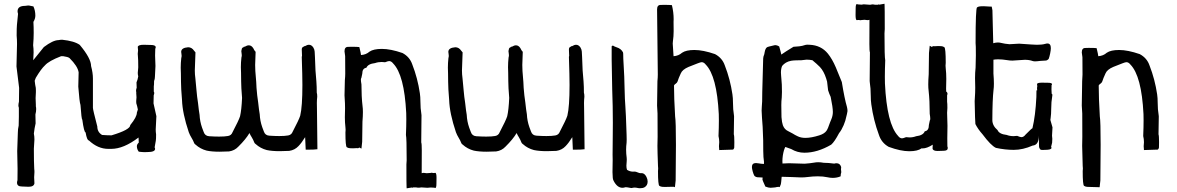

<svg xmlns="http://www.w3.org/2000/svg" viewBox="-20 -792 6278 1024"><path d="M715.3 -208Q711.4 -228.5 707 -240.7Q706.5 -242.7 706.5 -248V-253.9Q708 -263.7 708 -272.9L706.5 -296.4Q706.5 -296.9 707 -297.4Q705.6 -302.2 705.6 -307.6Q705.6 -315.4 709 -324.2Q708 -336.4 708 -352.5Q714.4 -366.7 717.3 -384.8Q714.8 -393.6 714.8 -403.3L717.3 -432.6Q717.3 -476.6 715.3 -496.1Q714.8 -498 714.8 -502.4V-507.3Q716.3 -515.1 716.3 -522.9L714.8 -542Q717.3 -553.2 746.6 -553.2L784.2 -552.2Q810.5 -552.2 810.5 -540Q810.5 -536.6 808.1 -531.7L807.1 -496.1L809.1 -439.9L806.2 -381.8Q806.2 -370.6 801.8 -359.9Q801.8 -338.9 800.3 -331.5V-303.2Q802.7 -299.3 802.7 -296.4Q802.7 -291 799.8 -283.7L798.8 -240.7L814 -172.4L810.5 -101.6Q810.5 -88.4 812.5 -75.2Q812.5 -49.8 811 -41.5L804.7 -6.3Q807.1 -1.5 807.1 2Q807.1 19 766.1 19L749.5 19.5Q743.2 19.5 735.4 18.6Q727.5 17.6 720.2 17.1Q710 3.9 710 -12.2Q710 -22 720.2 -31.7Q719.2 -43.9 718.8 -58.6Q639.6 2 573.2 2H557.6Q502 2 454.1 -43Q443.8 -43 436.5 -85.9Q428.2 -85.9 418.9 -154.3Q414.6 -154.3 409.2 -232.4Q403.8 -246.6 397.5 -330.1Q397.5 -348.6 399.4 -406.2Q394.5 -439 350.6 -482.4Q342.3 -488.8 317.4 -492.2H305.7Q240.7 -467.3 219.7 -443.4Q199.7 -425.3 170.9 -377L165 -361.3Q167.5 -338.4 170.9 -323.2Q171.4 -319.3 171.4 -310.1V-300.3Q169.9 -283.7 169.9 -268.6L171.4 -229Q171.4 -227.5 170.9 -227.1Q172.9 -218.8 172.9 -210Q172.9 -196.8 168.9 -181.6Q169.9 -161.1 169.9 -133.8Q164.1 -109.9 160.6 -79.6Q163.6 -64.9 163.6 -47.9L160.6 1Q160.6 75.7 162.6 108.4Q163.6 111.8 163.6 119.1V127.4Q162.1 140.6 162.1 153.3L163.6 186Q160.6 204.1 132.3 204.1L96.2 202.6Q70.8 202.6 70.8 182.1Q70.8 176.8 73.2 168.9L73.7 108.4L71.8 13.7L75.2 -85Q75.2 -103.5 79.6 -122.1Q79.6 -157.2 80.6 -169.4V-217.3Q78.1 -224.1 78.1 -229Q78.1 -237.8 81.1 -250L82 -323.2L67.9 -437.5L70.8 -557.6Q70.8 -579.6 68.8 -602.1Q68.8 -645 70.3 -658.7L76.2 -718.3Q73.7 -726.1 73.7 -731.9Q73.7 -760.7 113.8 -760.7L129.9 -762.7Q136.2 -762.7 143.6 -760.7Q150.9 -758.8 158.2 -757.8Q168.5 -735.8 168.5 -708.5Q168.5 -692.4 158.2 -675.3Q159.7 -649.4 159.7 -616.2Q159.7 -586.9 156.7 -550.8Q159.2 -533.2 159.2 -512.2L157.2 -470.7Q176.8 -495.6 213.9 -541Q262.2 -577.6 292 -578.1Q302.2 -580.1 311.5 -580.1Q376.5 -573.2 405.3 -552.7Q465.8 -480.5 465.8 -439.5Q475.6 -403.3 475.6 -373V-216.8Q475.6 -207 499 -117.2Q499 -87.4 524.4 -72.3Q550.8 -70.3 569.3 -70.3H575.2Q674.8 -100.1 674.8 -125Q710 -168 710 -191.4Q712.4 -200.2 715.3 -208Z M1151.4 17.1Q1108.9 17.1 1082 11.2Q1048.3 2.4 1022.5 -21Q1017.6 -23.9 1015.6 -28.8Q1009.8 -43.9 1001.2 -57.6Q992.7 -71.3 986.8 -86.9Q953.1 -187 950.7 -258.8Q945.3 -322.8 945.3 -355.5L944.8 -399.9Q943.8 -415.5 943.8 -430.7Q943.8 -456.5 946.8 -482.4Q948.7 -488.8 948.7 -494.6Q948.7 -501 947.5 -506.3Q946.3 -511.7 946.3 -515.1Q946.3 -537.1 983.4 -540Q1002.9 -540 1015.1 -521.5Q1017.6 -518.1 1022.5 -512.7L1019 -415.5Q1019 -395 1022 -374Q1025.4 -341.8 1028.1 -308.8Q1030.8 -275.9 1036.1 -242.7Q1037.6 -232.9 1040.5 -205.1Q1043 -185.5 1044.4 -179.7Q1045.9 -145 1057.6 -111.3L1066.4 -87.9Q1073.2 -66.9 1095.7 -65.4Q1126 -63.5 1148.4 -63.5Q1178.2 -63.5 1196 -66.7Q1213.9 -69.8 1220.2 -86.9Q1252.9 -148.9 1260.3 -171.9Q1268.1 -205.1 1271 -270Q1266.1 -327.6 1266.1 -358.4L1265.6 -402.8Q1264.6 -418.5 1264.6 -433.6Q1264.6 -459.5 1267.6 -485.4Q1269.5 -491.7 1269.5 -497.6Q1269.5 -503.9 1268.3 -509.3Q1267.1 -514.6 1267.1 -518.1Q1267.1 -522.5 1268.6 -525.9Q1269 -538.6 1281.2 -541Q1279.3 -541.5 1279.3 -542Q1279.3 -543 1285.6 -543Q1297.4 -550.3 1307.1 -550.3Q1320.8 -550.3 1330.6 -535.2Q1333.5 -530.3 1335 -526.9Q1336.4 -523.4 1343.3 -515.6L1340.8 -445.3L1341.8 -413.1Q1348.1 -341.8 1348.1 -323.2Q1351.1 -282.7 1356.9 -245.6Q1358.4 -235.8 1361.3 -208Q1363.8 -188.5 1365.2 -182.6Q1366.7 -147.9 1378.4 -114.3L1387.2 -90.8Q1394 -69.8 1416.5 -68.4Q1446.8 -66.4 1469.2 -66.4Q1499 -66.4 1516.8 -69.6Q1534.7 -72.8 1541 -89.8Q1573.7 -151.9 1581.1 -174.8Q1592.8 -223.1 1592.8 -338.9Q1592.8 -384.8 1589.4 -488.8Q1590.8 -491.2 1590.8 -494.1L1589.4 -528.3Q1589.4 -541.5 1602.1 -543.9Q1600.1 -544.4 1600.1 -544.9Q1600.1 -545.9 1606.4 -545.9Q1618.2 -553.2 1627.9 -553.2Q1641.6 -553.2 1651.4 -538.1Q1657.7 -527.3 1658.2 -516.6Q1658.2 -502.4 1659.7 -488.3Q1660.6 -482.9 1662.6 -416Q1668.9 -344.7 1668.9 -328.4Q1668.9 -312 1669.4 -297.9Q1671.9 -290.5 1671.9 -276.4Q1669.9 -258.3 1669.9 -242.7L1670.4 -213.9Q1670.4 -181.6 1672.9 3.9Q1656.7 6.3 1622.6 6.3H1610.4Q1608.4 -26.4 1607.4 -60.5Q1588.9 -30.3 1571.8 -12.7Q1552.2 8.3 1522.5 12.7Q1495.1 14.2 1472.2 14.2Q1429.7 14.2 1402.8 8.3Q1369.1 -0.5 1343.3 -23.9Q1338.4 -26.9 1336.4 -31.7Q1330.6 -46.9 1322.3 -60.5Q1315.4 -70.8 1310.5 -82.5Q1291 -49.3 1251 -9.8Q1231.4 11.2 1201.7 15.6Q1174.3 17.1 1151.4 17.1Z M2148.9 212.4Q2148.9 208.5 2148.4 205.1Q2147.5 199.2 2147.5 84.5Q2148.9 72.8 2148.9 63Q2148.9 -56.2 2145 -72.3Q2147 -119.1 2147 -155.8Q2147 -173.8 2146.5 -189.5Q2136.2 -393.1 2076.7 -453.6Q2066.9 -466.3 2055.2 -466.3Q2049.8 -466.3 2033.7 -460Q2024.4 -461.4 2015.6 -461.4Q1996.6 -461.4 1980.5 -455.6Q1942.4 -451.2 1934.1 -430.7Q1912.1 -427.7 1912.1 -398.9Q1909.7 -390.6 1907.2 -376Q1904.8 -374.5 1904.8 -366.7Q1904.8 -358.4 1907.7 -342.3Q1907.7 -275.9 1913.6 -226.1Q1915.5 -213.4 1915.5 -194.3Q1915.5 -172.9 1913.1 -143.1L1911.6 -35.6Q1911.6 -30.8 1907.7 0.5Q1904.8 -0.5 1902.1 -2.2Q1899.4 -3.9 1896 -5.4Q1892.1 -1.5 1889.6 -1.5Q1886.2 -2 1881.3 -2Q1876.5 -2 1872.8 -1.5Q1869.1 -1 1862.8 -1Q1856.4 -1 1846.7 -1.5Q1836.9 -2 1829.6 -6.8Q1822.3 -11.7 1822.3 -85.4Q1823.2 -92.3 1823.2 -99.6Q1823.2 -106.4 1822.3 -113.3Q1819.3 -137.7 1819.3 -166.5L1820.3 -214.8L1819.8 -241.2Q1817.4 -277.3 1817.4 -283.7L1819.3 -364.7Q1821.3 -385.3 1821.3 -399.9L1820.8 -492.7L1817.4 -518.1Q1817.4 -542 1835.9 -542L1854.5 -542.5Q1884.8 -542.5 1896.5 -541Q1905.3 -505.4 1905.3 -498.5Q1932.1 -500 1950.7 -516.6Q1972.2 -531.2 2016.6 -531.2Q2063 -531.2 2126.5 -509.3Q2165 -488.8 2178.7 -448.7Q2207.5 -375 2219.2 -294.9Q2222.2 -275.4 2222.2 -251Q2222.2 -213.9 2227.5 -182.1L2228 -176.8Q2227.5 -171.9 2226.6 -32.7Q2229.5 -25.9 2229.5 9.3L2229 131.8Q2233.9 129.9 2239.7 129.9L2255.4 131.8Q2265.6 131.8 2276.4 130.4Q2277.8 129.4 2280.8 129.4H2282.7Q2287.1 130.9 2291.5 130.9L2302.2 129.9Q2308.1 131.8 2308.1 156.7L2307.6 188.5Q2307.6 210.9 2300.8 210.9Q2298.8 210.9 2296.4 209L2276.4 208L2259.8 209.5L2227.1 207.5Q2221.2 207.5 2215.3 209Q2203.6 209 2199.7 207.5H2183.6Q2181.2 209.5 2179.7 209.5Q2178.2 209.5 2176.8 208Z M2576.2 17.1Q2533.7 17.1 2506.8 11.2Q2473.1 2.4 2447.3 -21Q2442.4 -23.9 2440.4 -28.8Q2434.6 -43.9 2426 -57.6Q2417.5 -71.3 2411.6 -86.9Q2377.9 -187 2375.5 -258.8Q2370.1 -322.8 2370.1 -355.5L2369.6 -399.9Q2368.7 -415.5 2368.7 -430.7Q2368.7 -456.5 2371.6 -482.4Q2373.5 -488.8 2373.5 -494.6Q2373.5 -501 2372.3 -506.3Q2371.1 -511.7 2371.1 -515.1Q2371.1 -537.1 2408.2 -540Q2427.7 -540 2439.9 -521.5Q2442.4 -518.1 2447.3 -512.7L2443.8 -415.5Q2443.8 -395 2446.8 -374Q2450.2 -341.8 2452.9 -308.8Q2455.6 -275.9 2460.9 -242.7Q2462.4 -232.9 2465.3 -205.1Q2467.8 -185.5 2469.2 -179.7Q2470.7 -145 2482.4 -111.3L2491.2 -87.9Q2498 -66.9 2520.5 -65.4Q2550.8 -63.5 2573.2 -63.5Q2603 -63.5 2620.8 -66.7Q2638.7 -69.8 2645 -86.9Q2677.7 -148.9 2685.1 -171.9Q2692.9 -205.1 2695.8 -270Q2690.9 -327.6 2690.9 -358.4L2690.4 -402.8Q2689.5 -418.5 2689.5 -433.6Q2689.5 -459.5 2692.4 -485.4Q2694.3 -491.7 2694.3 -497.6Q2694.3 -503.9 2693.1 -509.3Q2691.9 -514.6 2691.9 -518.1Q2691.9 -522.5 2693.4 -525.9Q2693.8 -538.6 2706.1 -541Q2704.1 -541.5 2704.1 -542Q2704.1 -543 2710.4 -543Q2722.2 -550.3 2731.9 -550.3Q2745.6 -550.3 2755.4 -535.2Q2758.3 -530.3 2759.8 -526.9Q2761.2 -523.4 2768.1 -515.6L2765.6 -445.3L2766.6 -413.1Q2772.9 -341.8 2772.9 -323.2Q2775.9 -282.7 2781.7 -245.6Q2783.2 -235.8 2786.1 -208Q2788.6 -188.5 2790 -182.6Q2791.5 -147.9 2803.2 -114.3L2812 -90.8Q2818.8 -69.8 2841.3 -68.4Q2871.6 -66.4 2894 -66.4Q2923.8 -66.4 2941.7 -69.6Q2959.5 -72.8 2965.8 -89.8Q2998.5 -151.9 3005.9 -174.8Q3017.6 -223.1 3017.6 -338.9Q3017.6 -384.8 3014.2 -488.8Q3015.6 -491.2 3015.6 -494.1L3014.2 -528.3Q3014.2 -541.5 3026.9 -543.9Q3024.9 -544.4 3024.9 -544.9Q3024.9 -545.9 3031.2 -545.9Q3043 -553.2 3052.7 -553.2Q3066.4 -553.2 3076.2 -538.1Q3082.5 -527.3 3083 -516.6Q3083 -502.4 3084.5 -488.3Q3085.4 -482.9 3087.4 -416Q3093.8 -344.7 3093.8 -328.4Q3093.8 -312 3094.2 -297.9Q3096.7 -290.5 3096.7 -276.4Q3094.7 -258.3 3094.7 -242.7L3095.2 -213.9Q3095.2 -181.6 3097.7 3.9Q3081.5 6.3 3047.4 6.3H3035.2Q3033.2 -26.4 3032.2 -60.5Q3013.7 -30.3 2996.6 -12.7Q2977.1 8.3 2947.3 12.7Q2919.9 14.2 2897 14.2Q2854.5 14.2 2827.6 8.3Q2793.9 -0.5 2768.1 -23.9Q2763.2 -26.9 2761.2 -31.7Q2755.4 -46.9 2747.1 -60.5Q2740.2 -70.8 2735.4 -82.5Q2715.8 -49.3 2675.8 -9.8Q2656.2 11.2 2626.5 15.6Q2599.1 17.1 2576.2 17.1Z M3393.6 211.9Q3386.2 211.9 3379.2 210.2Q3372.1 208.5 3364.7 208.5Q3357.4 208.5 3350.6 210.4L3347.2 210.9L3324.7 207L3315.4 206.5Q3307.1 209.5 3299.8 209.5Q3271.5 209.5 3252.4 171.9Q3248.5 164.6 3248 155.3V154.3Q3246.6 140.1 3246.6 126L3247.6 61L3247.1 33.2Q3247.1 -17.6 3248 -67.4L3248.5 -138.2Q3248.5 -226.1 3245.1 -314.9Q3242.2 -447.3 3242.2 -474.6V-545.4L3248.5 -549.3Q3257.8 -543 3268.1 -540Q3292.5 -532.7 3302.7 -512.7Q3303.7 -509.8 3303.7 -505.4Q3303.7 -481 3306.2 -443.4Q3310.1 -383.3 3311 -323.2Q3312.5 -255.9 3315.2 -225.8Q3317.9 -195.8 3321.8 -73.7L3322.3 -47.4L3321.8 -30.8Q3319.3 -12.2 3319.3 6.3Q3319.3 27.8 3322.3 49.3L3322.8 59.1L3322.3 69.8Q3320.8 81.5 3320.8 91.3Q3320.8 105.5 3324.2 113.8Q3339.8 123.5 3356.4 123.5L3362.8 123Q3371.6 123 3380.6 127.4Q3389.6 131.8 3398.9 131.8L3401.9 131.3Q3417.5 131.3 3427.7 151.4Q3434.1 164.1 3434.1 176.3Q3434.1 196.8 3418 206.5Q3408.7 211.9 3393.6 211.9Z M3579.6 206.5Q3576.7 205.6 3574.2 204.1Q3548.3 204.1 3542.2 204.6Q3536.1 205.1 3529.8 205.1Q3523.4 205.1 3513.7 204.6Q3503.9 204.1 3496.6 199.2Q3489.3 194.3 3489.3 120.6Q3490.2 113.8 3490.2 106.4Q3490.2 99.6 3489.3 92.8Q3486.3 14.6 3486.3 -14.2L3487.3 -62.5L3486.8 -186.5Q3484.4 -222.7 3484.4 -229L3485.8 -324.2Q3485.8 -347.7 3486.3 -358.9Q3488.3 -379.4 3488.3 -394Q3487.8 -486.8 3484.4 -741.7Q3484.4 -765.6 3502.9 -765.6L3521.5 -766.1Q3551.8 -766.1 3563.5 -764.6Q3572.8 -727.1 3572.8 -689.5L3572.3 -675.8L3572.8 -626.5Q3572.8 -598.6 3568.8 -570.8Q3567.9 -565.4 3567.9 -559.6L3572.3 -492.2Q3599.1 -494.1 3617.7 -510.7Q3639.2 -525.4 3683.6 -525.4Q3730 -525.4 3793.5 -503.4Q3832 -482.9 3845.7 -442.9Q3874.5 -369.1 3886.2 -289.1Q3889.2 -269.5 3889.2 -245.1Q3889.2 -208 3894.5 -176.3L3895 -170.9Q3894.5 -166 3893.6 -75.7Q3896.5 -68.8 3896.5 -33.7L3896 -5.4Q3896 -2.9 3894.8 -0.7Q3893.6 1.5 3892.3 2.9Q3891.1 4.4 3890.1 5.9L3815.9 8.3Q3815.9 4.4 3815.4 1Q3814.5 -4.9 3814.5 -12.2Q3815.9 -23.9 3815.9 -33.7Q3815.9 -50.3 3812 -66.4Q3814 -113.3 3814 -149.9Q3814 -168 3813.5 -183.6Q3803.2 -387.2 3743.7 -447.8Q3733.9 -460.4 3722.2 -460.4Q3716.8 -460.4 3700.7 -454.1Q3671.4 -443.4 3652.3 -435.1Q3619.1 -420.9 3610.8 -400.4Q3598.1 -373 3593.8 -357.9Q3591.3 -350.6 3584 -345.7Q3578.6 -342.8 3574.7 -336.4Q3574.7 -270 3580.6 -171.4Q3585 -145 3585 -20L3583.5 170.4Q3583.5 175.3 3579.6 206.5Z M4146 -387.7 4147.5 -369.6Q4150.4 -346.2 4150.4 -301.3Q4150.4 -286.1 4149.4 -272.5Q4147 -252.4 4147 -231.4Q4147 -182.1 4147.9 -167.5Q4149.9 -139.2 4155.3 -124Q4163.6 -101.6 4183.1 -92.8Q4192.9 -88.4 4208 -79.6L4220.2 -72.3L4232.9 -65.9Q4250.5 -56.6 4275.4 -56.6Q4307.1 -56.6 4350.1 -70.3Q4376.5 -78.6 4387.7 -94.2Q4395.5 -105 4406.7 -138.7L4413.1 -154.3Q4421.9 -174.3 4421.9 -194.8Q4421.9 -219.2 4410.2 -275.4Q4402.8 -290.5 4396.5 -310.5L4391.1 -356.9L4386.2 -373.5Q4374 -412.1 4353 -434.6Q4345.7 -442.4 4334 -452.6L4323.7 -461.4L4313 -470.7Q4298.8 -473.6 4286.6 -473.6H4279.8L4267.1 -472.2Q4259.3 -471.7 4253.9 -470.7L4225.6 -470.2Q4210 -469.7 4198.7 -467.8Q4168.9 -461.9 4151.4 -440.4Q4145 -425.8 4145 -405.3ZM4148.9 150.9Q4146 186 4144.5 190.4Q4141.6 198.2 4138.2 206.1Q4136.2 204.6 4131.8 204.6Q4125 204.6 4114.3 207.5Q4096.7 209.5 4089.8 209.5Q4078.6 209.5 4062 203.1Q4046.4 168.9 4046.4 166Q4046.4 164.1 4047.4 154.8Q4035.2 154.3 4018.6 153.3Q4011.7 152.8 4003.9 146.5Q3998.5 137.7 3994.4 122.3Q3990.2 106.9 3990.2 98.6Q3990.2 77.6 4011.7 77.6Q4017.6 77.6 4025.4 79.1Q4037.1 81.5 4054.2 82.5Q4054.7 77.1 4054.7 71.8Q4053.7 58.6 4051.8 45.4Q4050.3 26.4 4050.3 -43.5Q4047.9 -127 4043.9 -164.6Q4042 -190.9 4042 -202.1Q4042 -213.9 4043 -223.6Q4045.4 -239.3 4045.4 -301.3L4050.3 -479.5Q4050.3 -488.8 4056.2 -502.9L4058.1 -513.2Q4061.5 -533.2 4070.3 -539.6Q4073.2 -542.5 4110.8 -550.8L4115.7 -551.3Q4124 -551.3 4135.7 -544.4Q4145.5 -510.3 4147 -501Q4167.5 -515.6 4211.9 -542.5L4242.2 -544.9Q4259.8 -546.9 4271.5 -551.3Q4276.9 -553.2 4284.7 -553.7L4297.9 -553.2Q4358.9 -550.8 4395.5 -505.9Q4418.9 -476.6 4437.5 -433.1Q4462.9 -370.1 4469.7 -354.5Q4484.4 -264.2 4497.1 -221.7Q4500 -210 4500 -199.7Q4500 -193.4 4488.3 -148.4L4479.5 -124.5Q4468.3 -98.1 4455.1 -82Q4430.7 -35.6 4413.1 -20.5Q4339.4 22.5 4270 22.5Q4232.4 22.5 4199.7 2.9L4168.5 -8.3Q4160.2 6.3 4155.3 36.1Q4152.8 53.2 4152.8 67.4Q4152.8 73.2 4153.3 78.6V80.1Q4168.9 79.6 4188 78.6L4271.5 81.1Q4300.8 79.1 4322.8 75.2Q4332.5 73.2 4343.8 73.2Q4357.4 73.2 4373 76.2Q4398.4 76.2 4429.2 80.6Q4435.5 78.6 4441.4 78.6Q4460.4 78.6 4466.3 99.1L4465.3 111.3Q4466.8 119.1 4466.8 125Q4466.8 130.4 4464.4 135.7L4463.4 148.4Q4444.3 156.7 4421.4 156.7Q4407.2 156.7 4392.6 153.3Q4370.6 148.4 4341.3 148.4Q4315.9 148.4 4285.2 152.3Q4270.5 154.3 4252.4 154.3Q4243.7 154.3 4202.1 152.3L4152.3 150.9Z M5026.4 -303.7Q5033.2 -299.3 5033.2 -292Q5033.2 -288.1 5031.2 -283.7V-249.5Q5032.7 -241.2 5032.7 -216.3Q5031.2 -203.6 5031.2 -190.4L5033.2 -121.1L5032.2 -54.2L5032.7 -11.7Q5034.7 -6.3 5034.7 -2.4Q5034.7 12.2 5012.2 12.2L4980.5 13.2Q4955.6 13.2 4953.6 0L4954.6 -20.5Q4923.8 -0.5 4900.4 -0.5L4895.5 -1Q4874 14.6 4829.6 14.6Q4783.2 14.6 4719.7 -8.8Q4681.2 -30.3 4667.5 -72.8Q4638.7 -150.4 4627 -235.4Q4624 -255.9 4624 -281.7Q4624 -321.3 4618.7 -354.5L4618.2 -360.4Q4618.7 -365.7 4619.6 -512.7Q4616.7 -520 4616.7 -557.1L4617.2 -686.5Q4612.3 -684.6 4606.4 -684.6L4590.8 -686.5Q4585.4 -686.5 4574.7 -685.1Q4573.2 -684.1 4569.3 -684.1Q4564 -685.5 4559.6 -685.5L4548.8 -684.6Q4543 -686.5 4543 -712.9L4543.5 -746.6Q4543.5 -770.5 4550.3 -770.5Q4552.2 -770.5 4554.7 -768.6L4574.7 -767.1L4586.4 -769L4619.1 -766.6Q4625 -766.6 4630.9 -768.6Q4642.6 -768.6 4646.5 -766.6H4662.6Q4665 -769 4666.5 -769Q4668 -769 4669.4 -767.1L4697.3 -772Q4697.3 -768.1 4697.8 -764.2Q4698.7 -757.8 4698.7 -636.7Q4697.3 -624 4697.3 -613.8Q4697.3 -487.8 4701.2 -470.7Q4699.2 -421.4 4699.2 -382.3Q4699.2 -363.3 4699.7 -346.7Q4710 -131.3 4769.5 -67.4Q4779.3 -54.2 4791 -54.2Q4796.4 -54.2 4812.5 -60.5Q4821.8 -59.1 4830.6 -59.1Q4849.6 -59.1 4865.7 -65.4Q4903.8 -69.8 4912.1 -91.8Q4934.1 -94.7 4934.1 -126Q4936.5 -134.3 4939 -149.4Q4941.4 -151.4 4941.4 -159.2Q4941.4 -168 4938.5 -185.1Q4938.5 -255.4 4932.6 -308.1Q4930.7 -321.8 4930.7 -341.8Q4930.7 -364.3 4933.1 -396L4934.6 -509.8Q4934.6 -514.6 4938.5 -547.9Q4941.4 -546.9 4944.1 -544.9Q4946.8 -543 4950.2 -541.5Q4954.1 -545.9 4956.5 -545.9Q4960 -545.4 4964.8 -545.4Q4969.7 -545.4 4973.4 -545.9Q4977.1 -546.4 4983.4 -546.4Q4989.7 -546.4 4999.5 -545.9Q5009.3 -545.4 5016.6 -540Q5023.9 -534.7 5023.9 -457Q5022.9 -449.7 5022.9 -441.9Q5022.9 -434.6 5023.9 -427.2Q5026.9 -401.9 5026.9 -371.1L5025.9 -319.8Z M5539.6 7.8Q5534.2 7.8 5532.7 7.1Q5531.2 6.3 5529.8 6.3Q5521.5 -2 5521.5 -12.2L5520.5 -68.4Q5520.5 -18.1 5487.3 -15.6Q5435.5 7.3 5386.7 7.3Q5340.3 7.3 5291.5 -3.4Q5264.6 -16.1 5220.2 -75.7Q5195.8 -103 5182.1 -130.4Q5182.1 -146 5180.2 -167.5L5178.2 -252.4Q5178.2 -258.8 5180.7 -296.9L5181.2 -324.7L5180.2 -375Q5180.2 -405.3 5183.1 -431.2L5184.6 -496.6Q5184.6 -555.7 5183.1 -562.5Q5183.1 -747.6 5190.9 -752.7Q5198.7 -757.8 5209 -758.3Q5219.2 -758.8 5225.6 -758.8Q5232.4 -758.8 5236.3 -758.3Q5249 -756.8 5261.7 -756.8Q5265.6 -756.8 5266.4 -757.1Q5267.1 -757.3 5267.6 -757.3Q5270 -757.3 5272.9 -737.3L5277.3 -561.5Q5290.5 -565.4 5302.2 -565.4Q5311.5 -565.4 5319.8 -563Q5338.9 -558.1 5363.8 -556.2L5415.5 -559.1Q5497.1 -553.2 5510.7 -553.2Q5538.1 -553.2 5554.7 -558.1Q5561 -560.1 5566.4 -560.1Q5584.5 -560.1 5584.5 -535.2Q5584.5 -524.9 5580.8 -506.6Q5577.1 -488.3 5572.8 -477.5Q5565.9 -470.7 5560.1 -469.2Q5523.4 -467.3 5510.7 -465.3L5500 -464.8Q5493.7 -464.8 5488.3 -466.3Q5469.7 -473.1 5445.8 -473.1L5379.9 -468.8Q5364.7 -468.8 5352.1 -471.2Q5325.7 -475.6 5303.7 -475.6Q5290 -475.6 5278.3 -473.6V-399.9Q5280.8 -368.7 5280.8 -346.2Q5280.8 -326.2 5278.8 -312.5Q5272.9 -260.7 5272.5 -151.9Q5272.5 -121.6 5300.3 -98.1Q5309.1 -76.7 5349.1 -72.3Q5365.7 -65.9 5385.7 -65.9Q5395 -65.9 5404.8 -67.4Q5421.4 -60.5 5427.2 -60.5Q5439.5 -60.5 5449.7 -74.2Q5482.9 -107.9 5486.3 -107.9Q5502.4 -174.8 5507.3 -274.4Q5507.8 -290.5 5507.8 -309.6L5511.7 -310.5Q5511.7 -313.5 5511.2 -315.2Q5510.7 -316.9 5510.7 -322.8Q5512.2 -327.6 5512.2 -332L5510.7 -344.2Q5513.2 -351.1 5537.6 -351.1L5568.8 -350.6Q5590.8 -350.6 5590.8 -342.8Q5590.8 -340.8 5588.4 -337.9L5587.9 -315.4L5588.9 -292.5Q5592.8 -288.6 5592.8 -287.6L5592.3 -282.2Q5586.4 -248.5 5586.4 -210Q5586.4 -184.1 5583.5 -163.6L5582 -152.3L5593.3 -112.8L5590.8 -68.4Q5590.8 -60.1 5592.3 -51.8Q5592.3 -35.6 5591.3 -30.8L5585.9 -8.8Q5587.9 -5.9 5587.9 -3.4Q5587.9 7.3 5553.2 7.3Z M5844.7 206.5Q5801.3 205.1 5794.9 205.1Q5788.6 205.1 5778.8 204.6Q5769 204.1 5761.7 199.2Q5754.4 194.3 5754.4 120.6Q5755.4 113.8 5755.4 106.4Q5755.4 99.6 5754.4 92.8Q5751.5 14.6 5751.5 -14.2L5752.4 -62.5L5752 -186.5Q5749.5 -222.7 5749.5 -229L5751 -324.2Q5751 -347.7 5751.5 -358.9Q5753.4 -379.4 5753.4 -394L5752.9 -486.8L5749.5 -512.2Q5749.5 -536.1 5768.1 -536.1L5786.6 -536.6Q5816.9 -536.6 5828.6 -535.2Q5837.4 -499.5 5837.4 -492.7V-492.2Q5864.3 -494.1 5882.8 -510.7Q5904.3 -525.4 5948.7 -525.4Q5995.1 -525.4 6058.6 -503.4Q6097.2 -482.9 6110.8 -442.9Q6139.6 -369.1 6151.4 -289.1Q6154.3 -269.5 6154.3 -245.1Q6154.3 -208 6159.7 -176.3L6160.2 -170.9Q6159.7 -166 6158.7 -75.7Q6161.6 -68.8 6161.6 -33.7L6161.1 -5.4Q6161.1 -2.9 6159.9 -0.7Q6158.7 1.5 6157.5 2.9Q6156.2 4.4 6155.3 5.9L6081.1 8.3Q6081.1 4.4 6080.6 1Q6079.6 -4.9 6079.6 -12.2Q6081.1 -23.9 6081.1 -33.7Q6081.1 -50.3 6077.1 -66.4Q6079.1 -113.3 6079.1 -149.9Q6079.1 -168 6078.6 -183.6Q6068.4 -387.2 6008.8 -447.8Q5999 -460.4 5987.3 -460.4Q5981.9 -460.4 5965.8 -454.1Q5936.5 -443.4 5917.5 -435.1Q5884.3 -420.9 5876 -400.4Q5863.3 -373 5858.9 -357.9Q5856.4 -350.6 5849.1 -345.7Q5843.8 -342.8 5839.8 -336.4Q5839.8 -270 5845.7 -171.4Q5850.1 -145 5850.1 -20L5848.6 170.4Q5848.6 175.3 5844.7 206.5Z"/></svg>

Font: Kurland
Style: Regular
Weight: 400
Designer: GGBot
Version: 0.22